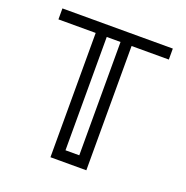

<svg xmlns="http://www.w3.org/2000/svg" viewBox="-123 -795 880 908"><g transform="rotate(20 317.0 -340.5)"><path d="M407.2 0H226.6V-625.5H39.1V-680.7H594.7V-625.5H407.2ZM351.6 -55.2V-625.5H282.2V-55.2Z"/></g></svg>

Font: X Company
Style: Regular
Weight: 400
Designer: GGBotNet
Foundry: GGBotNet
Version: 0.90